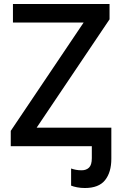

<svg xmlns="http://www.w3.org/2000/svg" viewBox="-20 -734 614 964"><path d="M406 210Q386 210 367.5 206.5Q349 203 337 198V112Q348 116 361 118.5Q374 121 390 121Q413 121 427 107.5Q441 94 441 60V0H34V-77L400 -621H45V-714H530V-637L164 -93H539V63Q539 131 507.5 170.5Q476 210 406 210Z"/></svg>

Font: Noto Sans Medium
Style: Regular
Weight: 500
Designer: Monotype Design Team
Foundry: Monotype Imaging Inc.
Version: Version 2.007